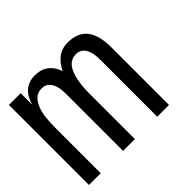

<svg xmlns="http://www.w3.org/2000/svg" viewBox="-113 -619 772 772"><g transform="rotate(-45 273.0 -233.0)"><path d="M455.1 0H388.2V-327.1Q388.2 -366.2 374.5 -387.7Q360.8 -409.2 335 -409.2Q296.9 -409.2 279.1 -369.1Q261.2 -329.1 261.2 -256.8V0H193.8V-327.1Q193.8 -366.2 179.9 -387.7Q166 -409.2 140.1 -409.2Q116.2 -409.2 102.1 -395Q87.9 -380.9 79.8 -358.9Q71.8 -336.9 69.3 -310.1Q66.9 -283.2 66.9 -256.8V0H0V-455.1H66.9V-389.2Q87.9 -465.8 158.2 -465.8Q225.1 -465.8 249 -398.9Q282.2 -465.8 342.8 -465.8Q400.9 -465.8 428 -431.4Q455.1 -397 455.1 -327.1Z"/></g></svg>

Font: Anonymous Pro
Style: Regular
Weight: 400
Monospace: yes
Designer: Mark Simonson
Version: Version 1.002